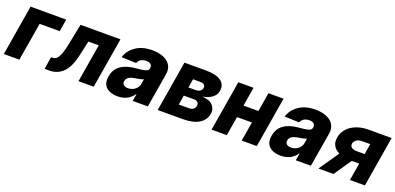

<svg xmlns="http://www.w3.org/2000/svg" viewBox="-1 -1248 4014 1952"><g transform="rotate(20 2006.5 -272.0)"><path d="M487.2 -545.5 465.2 -412.6H247.9L178.6 0H10.7L101.6 -545.5Z M452.1 0 472.7 -133.9H490.4Q527 -133.9 550.1 -172.9Q574.2 -213.8 593.4 -304L642 -545.5H1073.9L983 0H818.5L887.4 -412.6H774.9L740.4 -255.7Q710.2 -117.2 649.5 -58.6Q588.8 0 503.2 0Z M1088.8 -151.3Q1099.1 -211.6 1132.8 -247.5Q1149.5 -265.3 1170.5 -278.4Q1191.4 -291.5 1215.4 -300.4Q1239.3 -309.3 1265.6 -314.6Q1291.9 -320 1319.6 -322.1Q1390.3 -328.1 1421.5 -337Q1452.8 -345.9 1457.4 -370.7V-372.5Q1461.6 -400.2 1445.8 -415Q1430 -429.7 1397.7 -429.7Q1363.3 -429.7 1339.3 -415Q1315.3 -400.2 1305.8 -373.6L1146.7 -379.3Q1169 -453.8 1239.3 -503.2Q1308.9 -552.6 1419.4 -552.6Q1488.3 -552.6 1539.4 -531.2Q1565 -520.6 1584.2 -505Q1603.3 -489.3 1615.4 -469.1Q1627.5 -448.9 1631.6 -424.2Q1635.7 -399.5 1630.7 -370.7L1568.5 0H1405.2L1418 -76H1413.7Q1355.1 9.2 1241.1 9.2Q1163.7 9.2 1119.3 -30.9Q1075.3 -70.7 1088.8 -151.3ZM1314.3 -104.4Q1334.5 -104.4 1353.5 -110.6Q1372.5 -116.8 1388.1 -128.6Q1403.8 -140.3 1414.6 -156.8Q1425.4 -173.3 1429 -193.9L1437.1 -245.7Q1429.3 -241.8 1418.7 -238.8Q1408 -235.8 1394.5 -233Q1380.7 -230.1 1367.7 -227.8Q1354.8 -225.5 1342.7 -223.7Q1304 -217.7 1281.4 -202.1Q1258.9 -186.4 1254.6 -159.8Q1252.5 -146.7 1255.9 -136.2Q1259.2 -125.7 1267 -118.8Q1274.9 -111.9 1286.9 -108.1Q1299 -104.4 1314.3 -104.4Z M1675.4 0 1766.3 -545.5H2002.1Q2107.2 -545.5 2161.9 -507.8Q2216.3 -470.2 2203.8 -397Q2200.6 -375.7 2188.9 -357.4Q2177.2 -339.1 2158 -324.4Q2138.8 -309.7 2112.6 -299.2Q2086.3 -288.7 2054 -283.4Q2136.4 -278.8 2170.8 -239.3Q2205.3 -199.6 2196.7 -149.9Q2184.3 -77.1 2120.7 -38.5Q2057.2 0 1947.4 0ZM1857.6 -125.7H1968Q1996.1 -125.7 2014.2 -138.7Q2032.3 -151.6 2035.9 -175.1Q2040.5 -199.9 2026.6 -214.1Q2012.8 -228.3 1985.1 -228.3H1874.6ZM1890.6 -322.4H1969.5Q1997.5 -322.4 2015.8 -335Q2034.1 -347.7 2037.6 -370Q2041.2 -391.7 2026.3 -404.1Q2011.4 -416.5 1980.1 -416.5H1905.9Z M2349.1 -545.5H2513.8L2479.8 -340.6H2641L2675.1 -545.5H2838.4L2747.5 0H2584.2L2619 -208.1H2457.7L2422.9 0H2258.2Z M2853 -151.3Q2863.3 -211.6 2897 -247.5Q2913.7 -265.3 2934.7 -278.4Q2955.6 -291.5 2979.6 -300.4Q3003.6 -309.3 3029.8 -314.6Q3056.1 -320 3083.8 -322.1Q3154.5 -328.1 3185.7 -337Q3217 -345.9 3221.6 -370.7V-372.5Q3225.9 -400.2 3210 -415Q3194.2 -429.7 3161.9 -429.7Q3127.5 -429.7 3103.5 -415Q3079.5 -400.2 3070 -373.6L2910.9 -379.3Q2933.2 -453.8 3003.6 -503.2Q3073.2 -552.6 3183.6 -552.6Q3252.5 -552.6 3303.6 -531.2Q3329.2 -520.6 3348.4 -505Q3367.5 -489.3 3379.6 -469.1Q3391.7 -448.9 3395.8 -424.2Q3399.9 -399.5 3394.9 -370.7L3332.7 0H3169.4L3182.2 -76H3177.9Q3119.3 9.2 3005.3 9.2Q2927.9 9.2 2883.5 -30.9Q2839.5 -70.7 2853 -151.3ZM3078.5 -104.4Q3098.7 -104.4 3117.7 -110.6Q3136.7 -116.8 3152.3 -128.6Q3168 -140.3 3178.8 -156.8Q3189.6 -173.3 3193.2 -193.9L3201.3 -245.7Q3193.5 -241.8 3182.9 -238.8Q3172.2 -235.8 3158.7 -233Q3144.9 -230.1 3131.9 -227.8Q3119 -225.5 3106.9 -223.7Q3068.2 -217.7 3045.6 -202.1Q3023.1 -186.4 3018.8 -159.8Q3016.7 -146.7 3020.1 -136.2Q3023.4 -125.7 3031.2 -118.8Q3039.1 -111.9 3051.1 -108.1Q3063.2 -104.4 3078.5 -104.4Z M3562.5 -215.6Q3516 -237.9 3496.4 -274.5Q3476.9 -311.1 3485.4 -360.8Q3491.8 -401.6 3514.4 -435.5Q3536.9 -469.5 3572.4 -494Q3608 -518.5 3655.2 -532Q3702.4 -545.5 3758.2 -545.5H4007.8L3916.9 0H3755.3L3786.9 -188.6H3706.3L3577.1 0H3414.4ZM3718.4 -298.7H3805.4L3824.6 -413H3736.5Q3696.7 -413 3674.4 -394.9Q3651.3 -376.8 3648.8 -355.1Q3646.7 -344.1 3649.7 -333.8Q3652.7 -323.5 3661.2 -315.7Q3669.7 -307.9 3683.9 -303.3Q3698.2 -298.7 3718.4 -298.7Z"/></g></svg>

Font: Inter P Extra Bold
Style: Italic
Weight: 800
Italic angle: 9.39999°
Designer: Rasmus Andersson
Foundry: rsms
Version: Version 3.018;git-588b23468